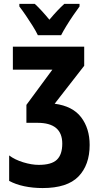

<svg xmlns="http://www.w3.org/2000/svg" viewBox="-20 -953 522 983"><path d="M411.1 -713.9V-616.2L259.8 -421.9Q352.1 -409.7 395.5 -352.5Q439 -295.4 439 -210.9Q439 -108.4 381.6 -49.3Q324.2 9.8 198.2 9.8Q148.4 9.8 104.2 0.5Q60.1 -8.8 26.9 -26.9V-157.2Q55.7 -135.3 98.9 -122.1Q142.1 -108.9 178.2 -108.9Q243.7 -108.9 271.2 -135.3Q298.8 -161.6 298.8 -217.8Q298.8 -324.2 171.9 -324.2H115.2V-416L248 -596.2H45.9V-713.9ZM173.8 -772.9Q164.6 -792.5 147.7 -819.6Q130.9 -846.7 112.3 -873.8Q93.8 -900.9 79.1 -919.9V-933.1H158.2Q174.8 -918 193.8 -897.2Q212.9 -876.5 232.9 -852.1Q255.9 -879.4 273.2 -897.7Q290.5 -916 309.1 -933.1H387.2V-919.9Q373 -900.9 355 -874.5Q336.9 -848.1 320.3 -821Q303.7 -793.9 293 -772.9Z"/></svg>

Font: Open Sans Condensed
Style: Bold
Weight: 700
Width: 3
Designer: Monotype Design Team
Foundry: Monotype Imaging Inc.
Version: Version 3.003; ttfautohint (v1.8.4)